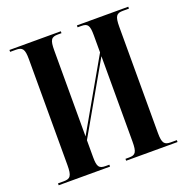

<svg xmlns="http://www.w3.org/2000/svg" viewBox="-127 -833 928 952"><g transform="rotate(-20 336.5 -357.0)"><path d="M23 0H294V-10H275C240 -10 231 -21 231 -73V-162L441 -529V-79C441 -22 432 -10 398 -10H379V0H650V-10H618C585 -10 574 -21 574 -75V-635C574 -692 584 -704 618 -704H650V-714H379V-704H398C432 -704 441 -693 441 -639V-549L231 -182V-635C231 -692 240 -704 275 -704H294V-714H23V-704H53C88 -704 98 -692 98 -638V-79C98 -22 88 -10 53 -10H23Z"/></g></svg>

Font: Noto Serif Display ExtraCondensed
Style: Bold
Weight: 700
Width: 2
Designer: Monotype Design Team
Foundry: Monotype Imaging Inc.
Version: Version 2.009